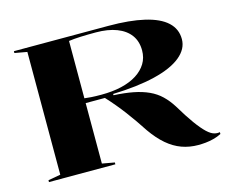

<svg xmlns="http://www.w3.org/2000/svg" viewBox="-101 -848 1191 1003"><g transform="rotate(-15 494.5 -346.5)"><path d="M855 15Q807 15 765.5 0Q724 -15 686.5 -47Q649 -79 614 -129Q575 -189 534.5 -243Q494 -297 446 -349H342V-22L409 -10V0H50V-10L117 -22V-686L50 -698V-708H561Q676 -708 755 -689.5Q834 -671 874 -634Q914 -597 914 -542Q914 -489 864.5 -448.5Q815 -408 720.5 -385Q626 -362 493 -358V-351Q553 -348 599 -339Q645 -330 681 -313.5Q717 -297 744 -271Q771 -245 793 -210Q830 -148 859 -108Q888 -68 910.5 -47Q933 -26 951 -22Q966 -18 980 -21V-11Q961 -1 938 5Q915 11 893.5 13Q872 15 855 15ZM433 -370Q494 -370 542.5 -381.5Q591 -393 625.5 -415Q660 -437 679 -468Q698 -499 698 -539Q698 -588 673 -622Q648 -656 601 -674Q554 -692 488 -692Q442 -692 405.5 -690.5Q369 -689 342 -685V-375Q356 -373 378.5 -371.5Q401 -370 433 -370Z"/></g></svg>

Font: Kalnia SemiExpanded Medium
Style: Regular
Weight: 500
Width: 6
Designer: Frida Medrano
Foundry: Frida Medrano
Version: Version 1.105